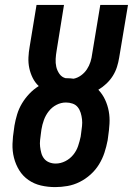

<svg xmlns="http://www.w3.org/2000/svg" viewBox="-20 -755 542 783"><path d="M205 8Q175 8 147 1.5Q119 -5 96 -21Q73 -37 58.5 -60.5Q44 -84 37 -111.5Q30 -139 31 -168.5Q32 -198 37 -228L39 -243Q43 -266 50 -289Q57 -312 69.5 -333Q82 -354 99.5 -372.5Q117 -391 138 -404Q123 -418 113.5 -437Q104 -456 99.5 -477Q95 -498 96 -520.5Q97 -543 101 -565L129 -735H241L211 -549Q208 -532 207 -515Q206 -498 209.5 -482.5Q213 -467 222.5 -453.5Q232 -440 248 -436Q249 -436 250.5 -436Q252 -436 254 -436Q260 -436 267 -435.5Q274 -435 280 -434Q296 -437 310.5 -447.5Q325 -458 334.5 -472.5Q344 -487 349 -503Q354 -519 356 -536L389 -735H502L466 -520Q463 -501 457 -482Q451 -463 440 -445.5Q429 -428 413.5 -413.5Q398 -399 381 -389Q398 -371 408.5 -348.5Q419 -326 423.5 -301.5Q428 -277 426.5 -250.5Q425 -224 421 -198L419 -183Q414 -157 406 -132.5Q398 -108 384 -85Q370 -62 349.5 -43.5Q329 -25 305 -13Q281 -1 255.5 3.5Q230 8 205 8ZM207 -88Q227 -88 246 -97.5Q265 -107 278.5 -123.5Q292 -140 298.5 -159.5Q305 -179 309 -198L311 -213Q313 -227 314.5 -241Q316 -255 314.5 -268.5Q313 -282 309 -295Q305 -308 297 -318Q289 -328 276 -332.5Q263 -337 249 -337Q229 -337 210.5 -327.5Q192 -318 179 -301.5Q166 -285 159 -265.5Q152 -246 149 -227L147 -212Q145 -198 143.5 -184Q142 -170 143.5 -157Q145 -144 148.5 -131Q152 -118 160 -108Q168 -98 180.5 -93Q193 -88 207 -88Z"/></svg>

Font: Iosevka Gothic
Style: Bold Italic
Weight: 700
Italic angle: -9°
Monospace: yes
Designer: Belleve Invis
Foundry: Belleve Invis
Version: Version 15.5.1; ttfautohint (v1.8.4)